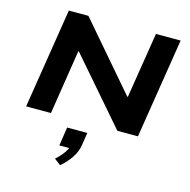

<svg xmlns="http://www.w3.org/2000/svg" viewBox="-141 -843 1293 1307"><g transform="rotate(15 505.5 -189.0)"><path d="M71 0 183 -705H321L719 -242H723L797 -705H971L859 0H714L321 -454H317L246 0ZM398 327 353 293Q390 259 410.5 229Q431 199 434 174L457 198H358L378 67H520L506 159Q498 205 470 247Q442 289 398 327Z"/></g></svg>

Font: Nunito Sans 7pt Expanded ExtraBold
Style: Italic
Weight: 800
Width: 7
Italic angle: -9°
Designer: Vernon Adams
Foundry: Vernon Adams
Version: Version 3.101;gftools[0.9.27]